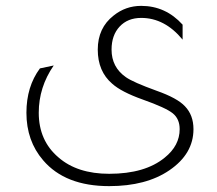

<svg xmlns="http://www.w3.org/2000/svg" viewBox="-20 -444 739 654"><path d="M602 -309Q541 -383 461 -383Q415 -383 387.5 -353.5Q360 -324 360 -275Q360 -215 409 -181Q433 -164 513 -135Q584 -110 610 -82Q639 -52 639 -4Q639 80 557 136Q478 190 352 190Q202 190 127 102Q70 36 70 -60Q70 -149 116 -211L163 -221Q112 -147 112 -60Q112 35 179 92Q243 148 352 148Q474 148 541 93Q592 52 592 -4Q592 -39 568.5 -58Q545 -77 466 -105Q393 -131 362 -159Q313 -201 313 -275Q313 -349 367 -391Q408 -424 461 -424Q544 -424 602 -360Z"/></svg>

Font: TajawalTap
Style: Regular
Weight: 300
Designer: Boutros Fonts
Foundry: Created by Boutros International 2017
Version: Version 2.700